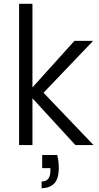

<svg xmlns="http://www.w3.org/2000/svg" viewBox="-20 -760 520 1006"><path d="M370 -546H468L208 -274L470 0H375L150 -245V0H80V-740H150V-302ZM280 52Q288 88 288 119Q288 177 264 201.5Q240 226 198 226V191Q244 191 244 135V121H201V52Z"/></svg>

Font: Poppins Light
Style: Regular
Weight: 300
Designer: Ninad Kale (Devanagari), Jonny Pinhorn (Latin)
Version: Version 5.002